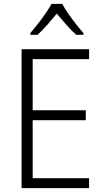

<svg xmlns="http://www.w3.org/2000/svg" viewBox="-20 -967 534 987"><path d="M438 0H91V-714H438V-663H148V-400H421V-349H148V-51H438ZM300 -947Q312 -924 331.5 -896Q351 -868 372 -841.5Q393 -815 409 -797V-788H372Q347 -810 321 -839.5Q295 -869 272 -897Q249 -869 223 -839.5Q197 -810 173 -788H136V-797Q153 -817 174 -843.5Q195 -870 214 -897.5Q233 -925 245 -947Z"/></svg>

Font: Noto Sans Thai Looped SemiCondensed Light
Style: Regular
Weight: 300
Width: 4
Designer: Sasikarn Vongin, Ben Mitchell
Foundry: The Fontpad Ltd
Version: Version 1.001; ttfautohint (v1.8.4.7-5d5b)